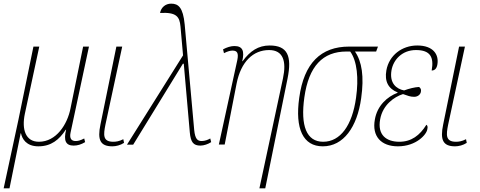

<svg xmlns="http://www.w3.org/2000/svg" viewBox="-61 -791 2625 1051"><path d="M-41 240H-9L52 -61H54C60 -32 82 10 149 10C219 10 263 -26 299 -81H301C286 -21 299 6 342 6C363 6 383 0 405 -13L400 -33C377 -21 365 -19 353 -19C329 -19 319 -34 325 -64L426 -536H394L325 -198C308 -110 247 -15 152 -15C79 -15 57 -82 75 -168L154 -536H122L40 -136Z M554 10C574 10 598 4 618 -9L614 -29C591 -17 573 -15 559 -15C501 -15 505 -53 516 -108L608 -536H576L489 -110C471 -25 488 10 554 10Z M634 1H668L940 -442H945L978 -66C983 -12 998 6 1036 6C1055 6 1078 -2 1095 -13L1090 -33C1078 -26 1061 -19 1043 -19C1021 -19 1007 -29 1002 -80L950 -657C941 -751 915 -771 876 -771C845 -771 821 -751 815 -720C905 -725 922 -700 927 -646L941 -488Z M1359 240H1391L1513 -361C1538 -485 1513 -542 1415 -542C1353 -542 1308 -512 1267 -456H1265C1278 -511 1268 -539 1222 -539C1202 -539 1181 -532 1160 -521L1165 -500C1187 -511 1200 -514 1212 -514C1237 -514 1246 -501 1238 -462L1137 0H1169L1234 -333C1258 -454 1325 -517 1412 -517C1489 -517 1508 -456 1488 -362Z M1706 10C1819 10 1894 -95 1916 -253C1933 -373 1920 -454 1882 -509H1998L2008 -536H1850C1696 -536 1603 -446 1577 -256C1553 -86 1598 10 1706 10ZM1708 -15C1617 -15 1583 -102 1605 -258C1629 -429 1706 -509 1836 -509H1856C1894 -457 1903 -362 1888 -256C1867 -104 1802 -15 1708 -15Z M2117 10C2218 10 2274 -55 2278 -83C2282 -98 2278 -105 2273 -108C2237 -50 2191 -15 2125 -15C2054 -15 2004 -52 2020 -138C2034 -217 2097 -261 2145 -276C2171 -267 2185 -261 2206 -261C2226 -261 2241 -274 2243 -289C2246 -303 2240 -309 2233 -315C2210 -314 2178 -306 2151 -296C2109 -304 2070 -335 2082 -406C2092 -464 2140 -517 2216 -517C2295 -517 2315 -478 2302 -405C2318 -405 2329 -415 2333 -437C2343 -492 2311 -542 2223 -542C2140 -542 2069 -489 2054 -406C2043 -345 2065 -305 2116 -285L2115 -283C2059 -262 2004 -213 1991 -137C1974 -45 2025 10 2117 10Z M2430 10C2450 10 2474 4 2494 -9L2490 -29C2467 -17 2449 -15 2435 -15C2377 -15 2381 -53 2392 -108L2484 -536H2452L2365 -110C2347 -25 2364 10 2430 10Z"/></svg>

Font: Noto Serif Condensed Thin
Style: Italic
Weight: 100
Width: 3
Italic angle: -12°
Designer: Monotype Design Team
Foundry: Monotype Imaging Inc.
Version: Version 2.013